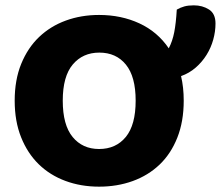

<svg xmlns="http://www.w3.org/2000/svg" viewBox="-20 -681 827 719"><path d="M35 -304Q35 -382 59.5 -442Q84 -502 126.5 -542.5Q169 -583 226.5 -604Q284 -625 351 -625Q434 -625 502 -593.5Q570 -562 612 -500Q626 -527 632.5 -560.5Q639 -594 642 -645Q656 -653 670.5 -657Q685 -661 706 -661Q738 -661 762.5 -645.5Q787 -630 787 -593Q787 -563 778.5 -532.5Q770 -502 753.5 -475.5Q737 -449 713 -428Q689 -407 658 -396Q663 -375 665.5 -352Q668 -329 668 -304Q668 -226 644 -165.5Q620 -105 577.5 -64.5Q535 -24 477 -3Q419 18 351 18Q283 18 225 -3.5Q167 -25 125 -66Q83 -107 59 -167Q35 -227 35 -304ZM215 -304Q215 -213 252 -168Q289 -123 351 -123Q414 -123 451 -168Q488 -213 488 -304Q488 -394 451.5 -439Q415 -484 352 -484Q290 -484 252.5 -439.5Q215 -395 215 -304Z"/></svg>

Font: Baloo Cyrillic
Style: Regular
Weight: 400
Designer: Ek Type, Denis Ignatov
Foundry: Ek Type
Version: Version 1.50 July 26, 2019